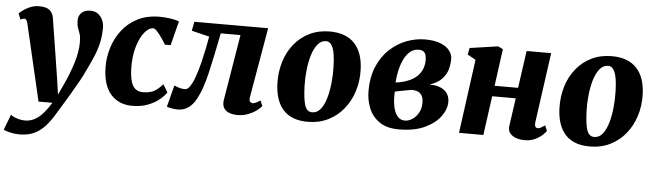

<svg xmlns="http://www.w3.org/2000/svg" viewBox="-80 -769 4154 1218"><g transform="rotate(5 1997.0 -160.0)"><path d="M60.5 -453.5Q54 -481 39.5 -481Q27.5 -481 14.5 -473.5L0 -511Q5 -517 22.8 -530.8Q40.5 -544.5 67.8 -556.2Q95 -568 127 -568Q171 -568 192.5 -550.8Q214 -533.5 219 -501Q234.5 -404.5 249.5 -308.8Q264.5 -213 279.5 -117.5L293.5 -20L325 -87Q359 -160 381 -230.8Q403 -301.5 403 -363Q403 -397 396.5 -416.2Q390 -435.5 383.2 -453.2Q376.5 -471 376.5 -500.5Q376.5 -529 395.8 -548.5Q415 -568 453 -568Q482.5 -568 502 -553Q521.5 -538 531.2 -514.8Q541 -491.5 541 -467.5Q541 -415 531 -371Q521 -327 503.2 -285Q485.5 -243 462.5 -195.5Q448.5 -163.5 425 -121Q401.5 -78.5 375 -34Q348.5 10.5 324.8 49.5Q301 88.5 285.5 113.5Q251.5 169 217.8 199.2Q184 229.5 148.5 241.2Q113 253 72 253Q42.5 253 11 245.8Q-20.5 238.5 -29.5 231L8 133Q19 144 46.5 153Q74 162 98.5 162Q144.5 162 182.8 132.5Q221 103 263 35H174.5Z M942.5 -394.5Q931.5 -412 916 -434.8Q900.5 -457.5 885 -474.5Q869.5 -491.5 858.5 -491.5Q831 -491.5 803.5 -457.8Q776 -424 758.2 -364Q740.5 -304 742 -225Q744.5 -147.5 765.2 -114.8Q786 -82 829 -82Q876.5 -82 905 -100.2Q933.5 -118.5 953.5 -144L984 -94.5Q971 -73.5 942 -49Q913 -24.5 869.2 -7.2Q825.5 10 767.5 10Q682 10 631.2 -48Q580.5 -106 579 -219.5Q578 -281.5 596.8 -343Q615.5 -404.5 654.2 -455.5Q693 -506.5 752.8 -537.2Q812.5 -568 893 -568Q923 -568 958.2 -563.5Q993.5 -559 1017.5 -549L978 -394.5Z M1508 -110Q1504.5 -86 1512.8 -79.5Q1521 -73 1528.5 -73Q1536.5 -73 1547.8 -78Q1559 -83 1576.5 -95L1591.5 -60.5Q1580.5 -46 1557.8 -29.5Q1535 -13 1504.5 -1.5Q1474 10 1439 10Q1388.5 10 1363 -12.8Q1337.5 -35.5 1345 -80L1414 -497H1288.5Q1260 -352.5 1235 -243.2Q1210 -134 1174.5 -70Q1131.5 8 1059 8Q1037 8 1016.2 3.8Q995.5 -0.5 988.5 -4L1024 -141.5Q1031 -138.5 1051 -131.5Q1071 -124.5 1088 -124.5Q1102 -124.5 1110 -130.5Q1118 -136.5 1125.5 -148Q1141.5 -172 1155.8 -213Q1170 -254 1181.8 -301.5Q1193.5 -349 1202.8 -393.8Q1212 -438.5 1217 -470L1104 -497.5L1115 -555.5H1585Z M1977 -569Q2079.5 -569 2134.2 -511.8Q2189 -454.5 2192.5 -345Q2195 -271.5 2174.2 -206.5Q2153.5 -141.5 2113 -92Q2072.5 -42.5 2015 -14.2Q1957.5 14 1886 14Q1783 14 1730.2 -44.2Q1677.5 -102.5 1674 -212Q1672 -286 1692 -350.8Q1712 -415.5 1751.8 -464.5Q1791.5 -513.5 1848.5 -541.2Q1905.5 -569 1977 -569ZM1959 -506Q1927 -506 1904.8 -478.2Q1882.5 -450.5 1869.2 -405.8Q1856 -361 1850.8 -309.5Q1845.5 -258 1847 -210Q1850 -123.5 1863.2 -86Q1876.5 -48.5 1909 -48.5Q1941.5 -48.5 1963.2 -76.2Q1985 -104 1997.8 -148.8Q2010.5 -193.5 2015.8 -245.8Q2021 -298 2019.5 -347Q2017.5 -433.5 2002 -469.8Q1986.5 -506 1959 -506Z M2466 11.5Q2388.5 11.5 2341.8 -21.5Q2295 -54.5 2274.5 -106Q2254 -157.5 2254 -213.5Q2254 -305 2283.2 -372.5Q2312.5 -440 2360.8 -484Q2409 -528 2467 -549.8Q2525 -571.5 2582.5 -571.5Q2643.5 -571.5 2682.5 -555.8Q2721.5 -540 2740.2 -515Q2759 -490 2759 -463Q2759 -431.5 2750.2 -398Q2741.5 -364.5 2715.2 -335.5Q2689 -306.5 2636.5 -289Q2697 -289 2730.8 -262.5Q2764.5 -236 2764.5 -188.5Q2764.5 -143 2730.8 -96.8Q2697 -50.5 2630.8 -19.5Q2564.5 11.5 2466 11.5ZM2420 -283Q2449.5 -286 2478.5 -295Q2539 -314 2568.5 -351.5Q2598 -389 2598 -440.5Q2598 -474.5 2586.2 -488.8Q2574.5 -503 2549 -503Q2516.5 -503 2492.8 -482.2Q2469 -461.5 2453.8 -428Q2438.5 -394.5 2430.2 -356.2Q2422 -318 2420 -283ZM2499 -47.5Q2523.5 -47.5 2547 -62.8Q2570.5 -78 2586 -105.5Q2601.5 -133 2601.5 -169Q2601.5 -201 2590.2 -217.5Q2579 -234 2562 -239.8Q2545 -245.5 2527 -245.5Q2516 -243.5 2503.5 -241.2Q2491 -239 2477 -236.5Q2462.5 -233.5 2448.8 -230.8Q2435 -228 2420.5 -225Q2420 -217 2420 -208.8Q2420 -200.5 2420 -192.5Q2420 -153.5 2428.2 -120.5Q2436.5 -87.5 2454 -67.5Q2471.5 -47.5 2499 -47.5Z M3325.5 -110Q3320.5 -73 3344.5 -73Q3353 -73 3361.5 -77.2Q3370 -81.5 3389.5 -95L3403.5 -60.5Q3398.5 -52 3381 -35Q3363.5 -18 3334.8 -4Q3306 10 3267.5 10Q3216 10 3187 -12.2Q3158 -34.5 3163 -69.5L3188.5 -249.5H3038.5L3004 0H2849L2913 -470.5L2861 -499.5L2869 -542L3048.5 -568L3080 -553L3048 -317H3197.5L3231 -554.5H3387.5Z M3773 -569Q3875.5 -569 3930.2 -511.8Q3985 -454.5 3988.5 -345Q3991 -271.5 3970.2 -206.5Q3949.5 -141.5 3909 -92Q3868.5 -42.5 3811 -14.2Q3753.5 14 3682 14Q3579 14 3526.2 -44.2Q3473.5 -102.5 3470 -212Q3468 -286 3488 -350.8Q3508 -415.5 3547.8 -464.5Q3587.5 -513.5 3644.5 -541.2Q3701.5 -569 3773 -569ZM3755 -506Q3723 -506 3700.8 -478.2Q3678.5 -450.5 3665.2 -405.8Q3652 -361 3646.8 -309.5Q3641.5 -258 3643 -210Q3646 -123.5 3659.2 -86Q3672.5 -48.5 3705 -48.5Q3737.5 -48.5 3759.2 -76.2Q3781 -104 3793.8 -148.8Q3806.5 -193.5 3811.8 -245.8Q3817 -298 3815.5 -347Q3813.5 -433.5 3798 -469.8Q3782.5 -506 3755 -506Z"/></g></svg>

Font: Merriweather Black
Style: Italic
Weight: 900
Italic angle: -7.8°
Designer: Eben Sorkin
Foundry: Eben Sorkin
Version: Version 2.200;gftools[0.9.31]